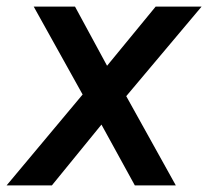

<svg xmlns="http://www.w3.org/2000/svg" viewBox="-47 -561 630 581"><path d="M-27 0 203 -275 55 -541H180L277 -362L424 -541H563L335 -270L485 0H361L260 -184L110 0Z"/></svg>

Font: Plus Jakarta Sans SemiBold
Style: Italic
Weight: 600
Italic angle: -8°
Designer: Gumpita Rahayu
Foundry: Tokotype
Version: Version 2.071; ttfautohint (v1.8.4.7-5d5b);gftools[0.9.29]